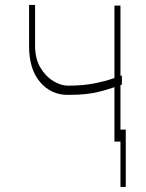

<svg xmlns="http://www.w3.org/2000/svg" viewBox="-20 -568 585 770"><path d="M463.1 -545.5V-263.5Q465.9 -264.6 468.8 -265.6V-228.7Q467 -228 463.4 -226.9Q463.4 -226.9 463.1 -226.6V0H438.9V-218.4Q408.4 -208.1 381.9 -201.2Q355.5 -194.2 325.3 -190.9Q295.1 -187.5 252.8 -187.5Q185 -187.1 140.6 -239Q96.2 -290.8 96.6 -384.9V-548.3H120.7V-384.9Q120.7 -332.4 142 -296.7Q163.4 -261 194.1 -242.7Q224.8 -224.4 252.8 -224.4Q310.7 -224.4 355.1 -233Q399.5 -241.5 438.9 -255V-545.5ZM484.4 -48.3V181.8H463.1V-48.3Z"/></svg>

Font: Inter Thin BETA
Style: Regular
Weight: 100
Designer: Rasmus Andersson
Foundry: rsms
Version: Version 3.011;git-f93a4a705